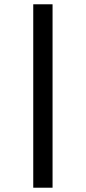

<svg xmlns="http://www.w3.org/2000/svg" viewBox="-20 -719 401 895"><path d="M135 -699H225V156H135Z"/></svg>

Font: Faustina VF Beta
Style: Regular
Weight: 400
Designer: Alfonso Garcia
Foundry: Omnibus-Type
Version: Version 1.006